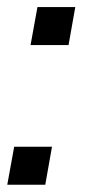

<svg xmlns="http://www.w3.org/2000/svg" viewBox="-32 -508 238 528"><path d="M52 -384 71 -488.5H175L156.5 -384ZM-12 0 7 -104.5H111L92.5 0Z"/></svg>

Font: Cabin
Style: Italic
Weight: 400
Width: 4
Italic angle: -10°
Designer: Pablo Impallari
Foundry: Pablo Impallari. http://www.impallari.com Igino Marini. http://www.ikern.com
Version: Version 3.001